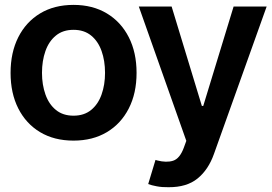

<svg xmlns="http://www.w3.org/2000/svg" viewBox="-20 -573 1131 797"><path d="M285.2 10.7Q205.1 10.7 146.5 -24.4Q87.9 -59.6 55.9 -122.8Q23.9 -186 23.9 -270.5Q23.9 -355 55.9 -418.5Q87.9 -481.9 146.5 -517.3Q205.1 -552.7 285.2 -552.7Q364.7 -552.7 423.6 -517.3Q482.4 -481.9 514.6 -418.5Q546.9 -355 546.9 -270.5Q546.9 -186 514.6 -122.8Q482.4 -59.6 423.6 -24.4Q364.7 10.7 285.2 10.7ZM285.2 -92.8Q329.1 -92.8 358.2 -116.5Q387.2 -140.1 401.6 -180.7Q416 -221.2 416 -270.5Q416 -320.8 401.6 -361.3Q387.2 -401.9 358.2 -425.5Q329.1 -449.2 285.2 -449.2Q241.2 -449.2 212.2 -425.5Q183.1 -401.9 168.7 -361.3Q154.3 -320.8 154.3 -270.5Q154.3 -221.2 168.7 -180.7Q183.1 -140.1 212.2 -116.5Q241.2 -92.8 285.2 -92.8ZM679.7 204.1Q653.3 204.6 630.9 200.4Q608.4 196.3 595.2 190.9L625.5 90.8L631.8 92.8Q670.9 103 698.5 94.2Q726.1 85.4 742.7 41L753.4 11.7L556.2 -545.9H692.4L817.9 -133.3H823.7L949.7 -545.9H1086.9L868.2 65.9Q845.2 131.3 800 168Q754.9 204.6 679.7 204.1Z"/></svg>

Font: Inter Tight SemiBold
Style: Regular
Weight: 600
Designer: Rasmus Andersson
Foundry: rsms
Version: Version 3.004; ttfautohint (v1.8.4.7-5d5b)